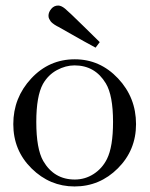

<svg xmlns="http://www.w3.org/2000/svg" viewBox="-20 -662 540 693"><path d="M155 -605Q155 -618 165 -630Q175 -642 190 -642Q201 -642 214.5 -631Q228 -620 283 -566Q317 -532 340 -510L325 -490Q305 -500 191 -565L185 -568Q180 -571 177.5 -572.5Q175 -574 170 -578Q165 -582 162.5 -585.5Q160 -589 157.5 -594Q155 -599 155 -605ZM250 -448Q341 -448 406 -379Q471 -310 471 -214Q471 -120 405.5 -54.5Q340 11 249 11Q160 11 94 -54Q28 -119 28 -214Q28 -309 92.5 -378.5Q157 -448 250 -448ZM111 -222Q111 -125 136 -81Q175 -14 250 -14Q287 -14 318 -34Q349 -54 366 -88Q388 -132 388 -222Q388 -318 362 -361Q323 -426 249 -426Q217 -426 185.5 -409Q154 -392 135 -359Q111 -315 111 -222Z"/></svg>

Font: CMU Serif
Style: Roman
Weight: 500
Version: Version 0.7.0